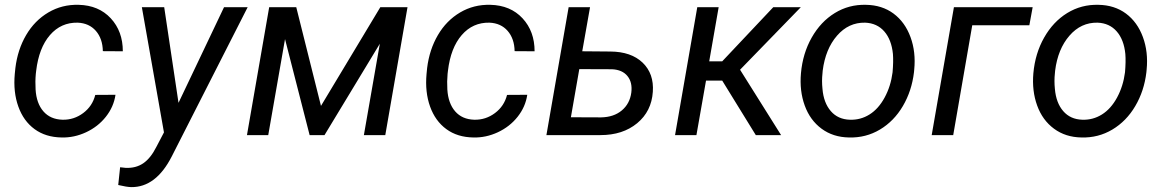

<svg xmlns="http://www.w3.org/2000/svg" viewBox="-20 -558 4806 793"><path d="M238.3 -63.5Q285.6 -62.5 323.7 -91.1Q361.8 -119.6 373.5 -166L457 -166.5Q449.7 -116.7 417.2 -75.7Q384.8 -34.7 335.4 -11.7Q286.1 11.2 234.4 9.8Q168.5 8.8 122.8 -24.7Q77.1 -58.1 55.7 -117.9Q34.2 -177.7 41 -252.4L43.5 -276.9Q52.7 -353 87.9 -413.1Q123 -473.1 179.7 -506.6Q236.3 -540 304.7 -538.1Q387.7 -536.1 437.5 -482.4Q487.3 -428.7 487.3 -346.2L404.8 -346.7Q403.8 -398.4 376 -430.4Q348.1 -462.4 300.8 -464.4Q231.9 -465.8 186.3 -413.1Q140.6 -360.4 129.4 -265.6L127.9 -252.9Q125 -221.7 127 -188.5Q130.4 -131.3 159.2 -98.1Q188 -64.9 238.3 -63.5Z M512.7 0ZM717.3 -133.3 905.3 -528.3H1002.9L689.5 87.9Q624 216.3 521.5 214.8Q503.4 214.4 468.3 206.1L476.1 132.8L499 135.3Q541 137.2 571.5 116.5Q602.1 95.7 625.5 49.3L657.2 -11.2L565.9 -528.3H658.2Z M1305.7 -120.6 1550.8 -528.3H1663.1L1571.3 0H1482.9L1548.8 -377.4L1320.3 0H1258.8L1157.2 -396.5L1087.9 0H1000L1091.8 -528.3H1203.6Z M1939 -63.5Q1986.3 -62.5 2024.4 -91.1Q2062.5 -119.6 2074.2 -166L2157.7 -166.5Q2150.4 -116.7 2117.9 -75.7Q2085.4 -34.7 2036.1 -11.7Q1986.8 11.2 1935.1 9.8Q1869.1 8.8 1823.5 -24.7Q1777.8 -58.1 1756.3 -117.9Q1734.9 -177.7 1741.7 -252.4L1744.1 -276.9Q1753.4 -353 1788.6 -413.1Q1823.7 -473.1 1880.4 -506.6Q1937 -540 2005.4 -538.1Q2088.4 -536.1 2138.2 -482.4Q2188 -428.7 2188 -346.2L2105.5 -346.7Q2104.5 -398.4 2076.7 -430.4Q2048.8 -462.4 2001.5 -464.4Q1932.6 -465.8 1887 -413.1Q1841.3 -360.4 1830.1 -265.6L1828.6 -252.9Q1825.7 -221.7 1827.6 -188.5Q1831.1 -131.3 1859.9 -98.1Q1888.7 -64.9 1939 -63.5Z M2384.8 -346.2 2500.5 -345.2Q2586.9 -344.7 2634.3 -299.1Q2681.6 -253.4 2676.3 -178.7Q2670.9 -98.1 2611.6 -49.1Q2552.2 0 2460 0H2236.8L2328.6 -528.3H2417ZM2372.6 -272.5 2337.9 -73.7 2462.9 -73.2Q2515.1 -74.2 2548.1 -101.8Q2581.1 -129.4 2587.4 -175.3Q2592.8 -217.8 2571.5 -243.9Q2550.3 -270 2507.8 -272Z M2962.9 -225.1H2896L2856.4 0H2768.1L2859.9 -528.3H2948.2L2909.2 -304.7H2962.9L3173.8 -528.3H3287.6L3036.6 -270L3206.1 0H3101.6Z M3281.7 0ZM3556.6 -538.1Q3623 -537.1 3670.4 -502Q3717.8 -466.8 3740.5 -405Q3763.2 -343.3 3755.9 -270L3754.9 -259.3Q3745.6 -182.1 3709 -119.9Q3672.4 -57.6 3614.3 -22.9Q3556.2 11.7 3486.8 9.8Q3420.9 8.8 3373.3 -26.4Q3325.7 -61.5 3303.7 -122.1Q3281.7 -182.6 3288.1 -255.4Q3295.4 -337.4 3332.5 -402.8Q3369.6 -468.3 3428 -504.2Q3486.3 -540 3556.6 -538.1ZM3377 -254.9Q3373.5 -224.1 3377 -190.9Q3381.8 -133.3 3411.4 -99.1Q3440.9 -64.9 3490.2 -63.5Q3534.2 -62 3571.3 -85.2Q3608.4 -108.4 3633.8 -155.3Q3659.2 -202.1 3666.5 -259.3Q3670.4 -304.2 3668 -335Q3662.1 -394 3632.3 -428.2Q3602.5 -462.4 3553.2 -464.4Q3484.9 -465.8 3437 -410.6Q3389.2 -355.5 3377.9 -266.1Z M4231.4 -453.6H3995.6L3917 0H3828.1L3919.9 -528.3H4245.1Z M4241.7 0ZM4516.6 -538.1Q4583 -537.1 4630.4 -502Q4677.7 -466.8 4700.4 -405Q4723.1 -343.3 4715.8 -270L4714.8 -259.3Q4705.6 -182.1 4668.9 -119.9Q4632.3 -57.6 4574.2 -22.9Q4516.1 11.7 4446.8 9.8Q4380.9 8.8 4333.3 -26.4Q4285.6 -61.5 4263.7 -122.1Q4241.7 -182.6 4248 -255.4Q4255.4 -337.4 4292.5 -402.8Q4329.6 -468.3 4387.9 -504.2Q4446.3 -540 4516.6 -538.1ZM4336.9 -254.9Q4333.5 -224.1 4336.9 -190.9Q4341.8 -133.3 4371.3 -99.1Q4400.9 -64.9 4450.2 -63.5Q4494.1 -62 4531.2 -85.2Q4568.4 -108.4 4593.8 -155.3Q4619.1 -202.1 4626.5 -259.3Q4630.4 -304.2 4627.9 -335Q4622.1 -394 4592.3 -428.2Q4562.5 -462.4 4513.2 -464.4Q4444.8 -465.8 4397 -410.6Q4349.1 -355.5 4337.9 -266.1Z"/></svg>

Font: Roboto
Style: Italic
Weight: 400
Italic angle: -12°
Designer: Google
Version: Version 2.134; 2016; ttfautohint (v1.6)